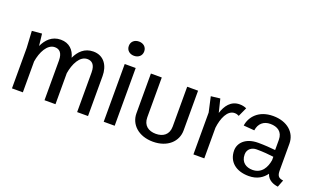

<svg xmlns="http://www.w3.org/2000/svg" viewBox="-77 -1129 2571 1562"><g transform="rotate(20 1208.5 -348.0)"><path d="M62.5 -495 70.8 -350V0H165V-267.5C178.3 -350 219.2 -434.2 285 -434.2C321.7 -434.2 352.5 -413.3 352.5 -343.3V0H447.5V-268.3C460.8 -350.8 500.8 -434.2 566.7 -434.2C603.3 -434.2 635 -413.3 635 -343.3V0H729.2V-346.7C729.2 -431.7 686.7 -508.3 591.7 -508.3C515 -508.3 469.2 -459.2 441.7 -400C426.7 -461.7 384.2 -508.3 310 -508.3C233.3 -508.3 187.5 -458.3 160 -399.2L148.3 -502.5Z M865 0H960V-500H865ZM912.5 -711.7C875 -711.7 845.8 -688.3 845.8 -650C845.8 -611.7 875 -588.3 912.5 -588.3C950 -588.3 979.2 -611.7 979.2 -650C979.2 -688.3 950 -711.7 912.5 -711.7Z M1091.7 -155.8C1091.7 -60 1170 15.8 1295.8 15.8C1421.7 15.8 1500 -60 1500 -155.8V-500H1405.8V-155.8C1405.8 -84.2 1358.3 -52.5 1295.8 -52.5C1233.3 -52.5 1185.8 -84.2 1185.8 -155.8V-500H1091.7Z M1612.5 -493.3 1641.7 -362.5V0H1735.8V-265C1745.8 -348.3 1780 -430.8 1842.5 -430.8C1858.3 -430.8 1870 -426.7 1880.8 -420.8L1916.7 -499.2C1900 -506.7 1880.8 -511.7 1857.5 -511.7C1780 -511.7 1740.8 -452.5 1720 -387.5L1691.7 -502.5Z M1941.7 -144.2C1941.7 -48.3 2010.8 11.7 2123.3 11.7C2197.5 11.7 2244.2 -21.7 2273.3 -62.5C2290 -7.5 2342.5 7.5 2376.7 11.7L2400 -50C2357.5 -55 2345.8 -72.5 2345.8 -119.2V-349.2C2345.8 -445 2268.3 -515.8 2145.8 -515.8C2020 -515.8 1956.7 -438.3 1945.8 -360.8L2040 -353.3C2048.3 -414.2 2088.3 -447.5 2145.8 -447.5C2206.7 -447.5 2254.2 -419.2 2254.2 -349.2V-260.8C2213.3 -265 2160 -269.2 2105.8 -269.2C1994.2 -269.2 1941.7 -207.5 1941.7 -144.2ZM2259.2 -204.2V-175C2249.2 -112.5 2216.7 -45.8 2135 -45.8C2082.5 -45.8 2033.3 -73.3 2033.3 -142.5C2033.3 -190 2070.8 -214.2 2110.8 -214.2C2169.2 -214.2 2222.5 -209.2 2259.2 -204.2Z"/></g></svg>

Font: Boon Medium
Style: Regular
Weight: 500
Designer: Sungsit Sawaiwan
Foundry: FontUni
Version: Version 2.0